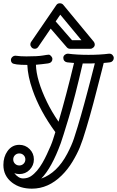

<svg xmlns="http://www.w3.org/2000/svg" viewBox="-71 -838 698 1144"><path d="M80.1 111.8Q80.1 96.7 69.6 86.4Q59.1 76.2 43.9 76.2Q28.8 76.2 18.3 86.4Q7.8 96.7 7.8 111.8Q7.8 127 18.3 137.5Q28.8 147.9 43.9 147.9Q59.1 147.9 69.6 137.5Q80.1 127 80.1 111.8ZM494.1 -460.9Q484.4 -460 474.6 -460H421.9Q375 -256.3 338.6 -136.2Q302.2 -16.1 291 15.1Q237.3 162.1 174.8 226.1Q269.5 192.4 329.6 78.1Q356.4 27.3 369.6 -12.9Q382.8 -53.2 392.1 -84Q401.4 -114.7 411.4 -149.7Q421.4 -184.6 431.2 -220.7Q440.9 -256.8 450.4 -292.2Q460 -327.6 468 -359.1Q476.1 -390.6 482.9 -417Q489.7 -443.4 494.1 -460.9ZM335 -518.1Q387.7 -511.2 456.1 -511.2Q524.4 -511.2 578.1 -518.1H581.1Q592.3 -518.1 599.6 -510Q606.9 -502 606.9 -492.2Q606.9 -482.4 600.3 -475.1Q593.8 -467.8 584.2 -466.6Q574.7 -465.3 565.7 -464.6Q556.6 -463.9 546.9 -462.9Q543.5 -449.2 537.4 -424.6Q531.2 -399.9 522.9 -368.2Q514.6 -336.4 505.1 -299.3Q495.6 -262.2 485.4 -223.6Q475.1 -185.1 464.4 -147Q453.6 -108.9 443.4 -75.2Q421.9 -2 405 39.1Q388.2 80.1 360.6 125.7Q333 171.4 296.9 207Q217.3 286.1 119.1 286.1Q47.9 286.1 1 250Q-50.8 210 -50.8 145Q-50.8 96.7 -26.4 62.5Q0.5 24.9 43.9 24.9Q80.1 24.9 105.5 50.3Q130.9 75.7 130.9 111.8Q130.9 147.5 105.5 173.8Q80.6 199.2 43.9 199.2Q29.3 199.2 14.2 193.8Q39.1 225.1 66.2 225.1Q93.3 225.1 112.8 212.2Q132.3 199.2 149.7 178.7Q167 158.2 181.6 132.8Q196.3 107.4 208 82Q235.4 24.4 244.9 -6.6Q254.4 -37.6 258.8 -50.8Q166.5 -176.8 123 -302.2Q94.7 -382.8 91.8 -451.2Q11.7 -451.2 1 -462.9Q-5.9 -470.2 -5.9 -480.5Q-5.9 -490.7 2.2 -498.3Q10.3 -505.9 20 -505.9H22.9Q50.3 -502 86.4 -502Q153.3 -502 183.1 -507.1Q212.9 -512.2 219.5 -512.2Q226.1 -512.2 233.6 -503.9Q241.2 -495.6 241.2 -486.3Q241.2 -477.1 235.1 -469.7Q229 -462.4 213.9 -460Q178.2 -455.1 143.1 -452.1Q145.5 -360.8 209 -230Q234.9 -175.8 277.8 -112.8Q324.7 -272.5 370.1 -462.9Q360.4 -463.9 349.9 -464.6Q339.4 -465.3 329.3 -466.6Q319.3 -467.8 312.7 -475.1Q306.2 -482.4 306.2 -493.2Q306.2 -503.9 314.5 -511Q322.8 -518.1 332 -518.1ZM414.1 -598.6 288.1 -750.5 260.7 -710.4 357.9 -598.6ZM345.7 -547.4Q334.5 -547.4 326.7 -556.6L231 -667.5L156.7 -558.6Q148.9 -547.4 136.7 -547.4Q124.5 -547.4 117.2 -555.7Q109.9 -564 109.9 -573Q109.9 -582 113.8 -587.4L264.6 -807.6Q271.5 -818.4 284.9 -818.4Q298.3 -818.4 305.7 -809.6L487.8 -589.4Q493.7 -582 493.7 -572.3Q493.7 -562.5 485.4 -554.9Q477.1 -547.4 467.8 -547.4Z"/></svg>

Font: Ribeye Marrow
Style: Regular
Weight: 400
Designer: Astigmatic (AOETI)
Foundry: Astigmatic (AOETI)
Version: Version 1.000